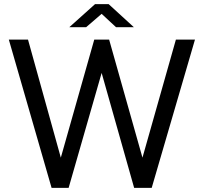

<svg xmlns="http://www.w3.org/2000/svg" viewBox="-20 -916 994 936"><path d="M930.5 -723 719.5 0H634L475.5 -560.5L314.5 0H231.5L23 -723H116.5L276.5 -147.5L439.5 -723H512L674.5 -147.5L837.5 -723ZM545.5 -783.5 475.5 -848.5 400 -783.5H318L443.5 -896H509.5L632.5 -783.5Z"/></svg>

Font: Public Sans
Style: Regular
Weight: 400
Designer: The Public Sans project authors (U.S. Web Design System). Libre Franklin designed by Pablo Impallari and Rodrigo Fuenzal
Version: Version 1.008; ttfautohint (v1.8.1) -l 8 -r 50 -G 200 -x 14 